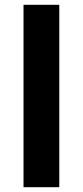

<svg xmlns="http://www.w3.org/2000/svg" viewBox="-20 -780 345 800"><path d="M227 0V-760H78V0Z"/></svg>

Font: Noto Sans Gunjala Gondi
Style: Bold
Weight: 700
Designer: Ek Type
Foundry: Ek Type
Version: Version 1.004